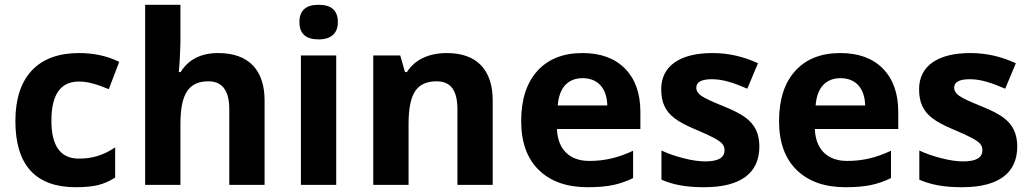

<svg xmlns="http://www.w3.org/2000/svg" viewBox="-20 -780 4350 810"><path d="M299.8 9.8C337.4 9.8 368.2 6.8 393.1 1C417.5 -4.9 441.9 -15.6 465.8 -30.8V-158.2C417 -125.5 370.1 -110.8 313 -110.8C235.4 -110.8 196.8 -164.1 196.8 -271C196.8 -380.9 235.4 -436 313 -436C353.5 -436 392.1 -422.9 439 -403.8L482.9 -519C432.6 -543.9 376 -556.2 313 -556.2C140.6 -556.2 44.9 -455.6 44.9 -270C44.9 -83.5 129.9 9.8 299.8 9.8Z M1096.2 -356C1096.2 -484.9 1028.8 -556.2 900.4 -556.2C828.1 -556.2 775.4 -529.3 742.2 -476.1H734.4L737.8 -520C740.2 -564.5 741.2 -592.8 741.2 -605V-759.8H592.3V0H741.2V-256.8C741.2 -383.8 775.9 -437 859.4 -437C918 -437 947.3 -397.5 947.3 -318.8V0H1096.2Z M1243.2 -687C1243.2 -638.2 1270 -613.8 1324.2 -613.8C1378.4 -613.8 1405.3 -640.6 1405.3 -687C1405.3 -735.4 1378.4 -759.8 1324.2 -759.8C1270 -759.8 1243.2 -735.4 1243.2 -687ZM1398.4 -545.9H1249.5V0H1398.4Z M2058.6 -356C2058.6 -485.4 1991.7 -556.2 1864.7 -556.2C1790.5 -556.2 1730 -528.8 1696.8 -476.1H1688.5L1668.5 -545.9H1554.7V0H1703.6V-256.8C1703.6 -321.3 1712.9 -367.7 1731.4 -395.5C1750 -423.3 1780.3 -437 1821.8 -437C1882.8 -437 1909.7 -397.5 1909.7 -318.8V0H2058.6Z M2459 9.8C2501.5 9.8 2537.6 6.8 2567.4 0.5C2597.2 -6.3 2625 -15.6 2650.9 -28.8V-144C2586.9 -114.3 2531.7 -101.1 2465.8 -101.1C2381.3 -101.1 2333 -151.4 2329.6 -235.8H2681.6V-308.1C2681.6 -385.7 2660.2 -446.3 2617.2 -490.2C2574.2 -534.2 2514.2 -556.2 2437 -556.2C2356.4 -556.2 2293 -531.2 2247.6 -481.4C2201.7 -431.2 2178.7 -360.4 2178.7 -269C2178.7 -180.2 2203.6 -111.3 2252.9 -63C2302.2 -14.6 2371.1 9.8 2459 9.8ZM2438 -450.2C2501 -450.2 2540.5 -408.7 2542 -335H2333C2338.4 -408.7 2375 -450.2 2438 -450.2Z M3183.6 -162.1C3183.6 -189 3178.7 -212.4 3169.4 -231.9C3160.2 -251.5 3145.5 -268.6 3125.5 -283.7C3105.5 -298.8 3074.2 -314.9 3031.7 -332C2983.9 -351.1 2953.1 -365.7 2939 -375.5C2924.8 -385.3 2917.5 -397 2917.5 -410.2C2917.5 -434.1 2939.5 -445.8 2983.4 -445.8C3032.7 -445.8 3078.1 -429.2 3132.8 -405.8L3177.7 -513.2C3115.7 -542 3051.8 -556.2 2985.8 -556.2C2847.7 -556.2 2769.5 -501 2769.5 -403.8C2769.5 -375.5 2773.9 -351.6 2783.2 -332.5C2792 -313 2806.2 -295.9 2826.2 -280.8C2845.7 -265.6 2876.5 -249.5 2918.5 -231.9C2947.8 -219.7 2971.2 -209 2988.8 -199.7C3023.9 -181.2 3036.6 -169.4 3036.6 -146C3036.6 -114.7 3009.8 -99.1 2955.6 -99.1C2929.2 -99.1 2898.9 -103.5 2864.3 -112.3C2829.6 -121.1 2798.3 -131.8 2770.5 -145V-22C2819.3 -1 2871.1 9.8 2950.7 9.8C3105.5 9.8 3183.6 -50.3 3183.6 -162.1Z M3546.9 9.8C3589.4 9.8 3625.5 6.8 3655.3 0.5C3685.1 -6.3 3712.9 -15.6 3738.8 -28.8V-144C3674.8 -114.3 3619.6 -101.1 3553.7 -101.1C3469.2 -101.1 3420.9 -151.4 3417.5 -235.8H3769.5V-308.1C3769.5 -385.7 3748 -446.3 3705.1 -490.2C3662.1 -534.2 3602.1 -556.2 3524.9 -556.2C3444.3 -556.2 3380.9 -531.2 3335.4 -481.4C3289.6 -431.2 3266.6 -360.4 3266.6 -269C3266.6 -180.2 3291.5 -111.3 3340.8 -63C3390.1 -14.6 3459 9.8 3546.9 9.8ZM3525.9 -450.2C3588.9 -450.2 3628.4 -408.7 3629.9 -335H3420.9C3426.3 -408.7 3462.9 -450.2 3525.9 -450.2Z M4271.5 -162.1C4271.5 -189 4266.6 -212.4 4257.3 -231.9C4248 -251.5 4233.4 -268.6 4213.4 -283.7C4193.4 -298.8 4162.1 -314.9 4119.6 -332C4071.8 -351.1 4041 -365.7 4026.9 -375.5C4012.7 -385.3 4005.4 -397 4005.4 -410.2C4005.4 -434.1 4027.3 -445.8 4071.3 -445.8C4120.6 -445.8 4166 -429.2 4220.7 -405.8L4265.6 -513.2C4203.6 -542 4139.6 -556.2 4073.7 -556.2C3935.5 -556.2 3857.4 -501 3857.4 -403.8C3857.4 -375.5 3861.8 -351.6 3871.1 -332.5C3879.9 -313 3894 -295.9 3914.1 -280.8C3933.6 -265.6 3964.4 -249.5 4006.3 -231.9C4035.6 -219.7 4059.1 -209 4076.7 -199.7C4111.8 -181.2 4124.5 -169.4 4124.5 -146C4124.5 -114.7 4097.7 -99.1 4043.5 -99.1C4017.1 -99.1 3986.8 -103.5 3952.1 -112.3C3917.5 -121.1 3886.2 -131.8 3858.4 -145V-22C3907.2 -1 3959 9.8 4038.6 9.8C4193.4 9.8 4271.5 -50.3 4271.5 -162.1Z"/></svg>

Font: Noto Reveo Sans
Style: Bold
Weight: 700
Designer: Monotype Design team
Foundry: Monotype Imaging Inc.
Version: Version 1.04